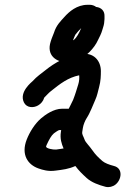

<svg xmlns="http://www.w3.org/2000/svg" viewBox="-20 -726 548 800"><path d="M164.3 -319.2C173.6 -328.6 183.6 -339.7 192.2 -346.4C231.1 -377.4 262.9 -402.4 309.9 -412.3C311 -401.5 310.3 -388 306.2 -374.8C298.4 -349.7 294.5 -335.2 284.6 -309.8L273.4 -286.9C270.8 -281.6 269.1 -277.7 266.4 -273H238.9C203.5 -273 168.2 -247.6 150.9 -232.7C124.6 -210 103.5 -175.5 91.4 -144.7C66.6 -81.5 96.2 -39.7 139.9 -24.3C157 -18.3 181.2 -10.4 213 -15.3C241.6 -19 265.3 -21.4 294 -34.3C308.3 -15.1 323.1 -0.8 340.9 15.5C361.3 34.2 391.9 45 419.7 52.3C433.8 55.9 449.9 52.1 461.6 42.7C487 22.3 493.3 -24.4 455.4 -34.3C434.7 -39.7 416.8 -46.4 406.8 -54.9C389.1 -70.5 377.8 -81.3 364.8 -100.1C352.9 -117.5 336.4 -132.9 332.9 -143.2C327.1 -160 320.9 -164.7 322.8 -177L325.3 -193C327.5 -207 334.7 -224 341.1 -233.8C355.8 -256.1 367.2 -288.6 376.5 -308.8C385.8 -329.2 387.4 -343.6 392.9 -363C400 -388.9 400.2 -411 400.3 -429.8C400.4 -472 371 -510.5 313.6 -500.7C256.2 -492 208.1 -464.8 169.2 -433.4C153.9 -421.1 133 -407.2 115.9 -387.9C112.7 -384.4 58.5 -342.9 79.6 -299.5C91 -276 119.5 -275.6 138.8 -286.8C150.1 -293.4 160 -304.1 164.3 -319.2ZM380.4 -697.1C374.7 -701.8 364.4 -706 355 -706H345C300.3 -706 268.1 -677.6 247.8 -654.8C233.4 -638.6 214.6 -621.3 205 -589.9C201.7 -580.2 195.8 -568.5 191.2 -552.8C172.8 -496.1 212.8 -466 263.3 -466C276.3 -466 287.2 -468.1 301.8 -474.2C336.7 -488.3 372.6 -523.5 389.1 -560.7L397.8 -578.5C401.6 -586.8 404.3 -593.8 406.2 -600.7L410.2 -613.8C413.3 -623 415.1 -634.5 415.4 -646.6L415.4 -659.5C416.1 -679.7 402.7 -694.8 380.4 -697.1ZM318.3 -608.9C310 -587.6 297.5 -567.4 289 -560.9C287.7 -560.1 286.1 -559.1 284 -557.9C288 -568 292.6 -579.4 294 -581.5C299.3 -588.3 311.1 -602.5 318.3 -608.9ZM244.9 -107.4C236.5 -106.1 228.7 -105.4 213.8 -102.8C200.3 -101.9 171.7 -107.4 171.9 -115.5C172 -116 172.3 -117.5 174.2 -122C184.8 -144.8 193.3 -160.7 204.5 -170.3C207 -172.5 220.8 -182 226.2 -184L234.9 -184L233.8 -177C229.3 -148.2 236.5 -127.1 244.9 -107.4Z"/></svg>

Font: Just Breathe
Style: BdObl3
Weight: 400
Foundry: Cannot Into Space Fonts
Version: Version 0.72